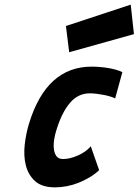

<svg xmlns="http://www.w3.org/2000/svg" viewBox="-20 -796 597 827"><path d="M543 -776 557 -649 278 -571 264 -684ZM407 -63Q389 -46 366.5 -32.5Q344 -19 319 -9Q294 1 268 6Q242 11 217 11Q161 11 131.5 -15.5Q102 -42 91.5 -83Q81 -124 86.5 -173Q92 -222 106 -267Q181 -509 375 -509Q391 -509 409.5 -507.5Q428 -506 446 -503Q464 -500 480 -495.5Q496 -491 507 -485L476 -372Q469 -376 456 -380Q443 -384 428 -387Q413 -390 396.5 -392Q380 -394 367 -394Q316 -394 281 -352.5Q246 -311 223 -236Q217 -218 213.5 -196Q210 -174 212 -155Q214 -136 223 -123.5Q232 -111 252 -111Q281 -111 316 -126.5Q351 -142 371 -166Z"/></svg>

Font: Panefresco 999wt
Style: Italic
Weight: 900
Version: Version 1.001